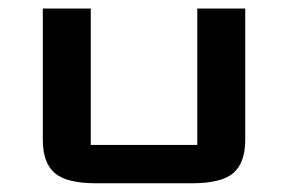

<svg xmlns="http://www.w3.org/2000/svg" viewBox="-20 -420 660 440"><path d="M200.2 0Q132.8 0 105.5 -23.4Q78.1 -46.9 78.1 -100.1V-400.4H188V-87.9H432.1V-400.4H542V-100.1Q542 -46.9 514.6 -23.4Q487.3 0 419.9 0Z"/></svg>

Font: Squarish Sans CT
Style: Regular
Weight: 400
Version: Version 0.9